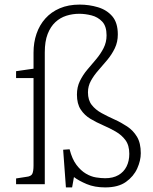

<svg xmlns="http://www.w3.org/2000/svg" viewBox="-20 -802 668 836"><path d="M267 14 255 -150 283 -152Q294 -109 313 -84Q332 -59 354 -46Q376 -33 398 -29.5Q420 -26 438 -26Q472 -26 495.5 -39.5Q519 -53 531 -77Q543 -101 543 -132Q543 -169 526.5 -191.5Q510 -214 484 -229Q458 -244 429 -256.5Q400 -269 374 -284.5Q348 -300 331.5 -325Q315 -350 315 -390Q315 -423 328 -449.5Q341 -476 360 -498.5Q379 -521 398.5 -544Q418 -567 431 -592.5Q444 -618 444 -648Q444 -688 425 -708Q406 -728 378.5 -735Q351 -742 325 -742Q296 -742 269 -733.5Q242 -725 221 -705.5Q200 -686 187.5 -654Q175 -622 175 -574V0H50V-25L95 -32Q115 -34 120.5 -45Q126 -56 126 -82V-462H50V-492L126 -503V-573Q126 -617 139 -655Q152 -693 177.5 -721.5Q203 -750 240.5 -766Q278 -782 327 -782Q368 -782 406.5 -770.5Q445 -759 469 -731Q493 -703 493 -652Q493 -619 480 -592Q467 -565 447.5 -541.5Q428 -518 408.5 -496Q389 -474 376 -450.5Q363 -427 363 -400Q363 -366 379.5 -345Q396 -324 422.5 -309.5Q449 -295 478 -282Q507 -269 533.5 -251.5Q560 -234 576.5 -206.5Q593 -179 593 -135Q593 -103 577.5 -68.5Q562 -34 528.5 -10Q495 14 438 14Q392 14 357.5 -0.5Q323 -15 302 -31L294 14Z"/></svg>

Font: Literata ExtraLight
Style: Regular
Weight: 250
Designer: Latin by Veronika Burian and Jose Scaglione. Greek by Irene Vlachou. Cyrillic by Vera Evstafieva.
Foundry: TypeTogether
Version: Version 3.103;gftools[0.9.29]